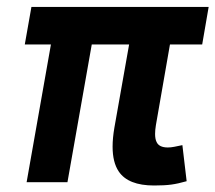

<svg xmlns="http://www.w3.org/2000/svg" viewBox="-20 -538 636 567"><path d="M435.1 9.8Q358.4 9.8 330.6 -31.7Q312.5 -58.6 312.5 -105Q312.5 -130.4 317.9 -161.6L361.3 -406.7H251L179.2 0H58.6L130.4 -406.7H53.2L72.8 -517.6H596.2L577.1 -406.7H481.9L440.4 -168.5Q438 -153.8 438 -142.6Q438 -127.4 442.4 -118.7Q449.7 -102.5 475.6 -102.5Q484.4 -102.5 494.6 -104.5Q504.9 -106.4 518.6 -109.4L531.2 -2.9Q505.9 4.4 485.8 7.1Q465.8 9.8 435.1 9.8Z"/></svg>

Font: CaskaydiaCove NFP SemiBold
Style: Italic
Weight: 600
Italic angle: -10°
Designer: Aaron Bell
Foundry: Saja Typeworks
Version: Version 2111.001; VTT 6.35;Nerd Fonts 3.1.1